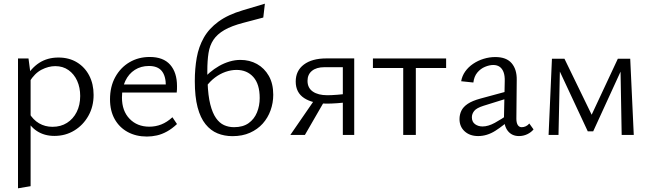

<svg xmlns="http://www.w3.org/2000/svg" viewBox="-20 -731 3530 1040"><path d="M274.5 5.2Q220.9 5.2 180.7 -20.7Q140.5 -46.6 119.5 -95.6L137.9 -118.4Q159 -82.2 191.6 -63.1Q224.2 -44.1 264.2 -44.1Q309.2 -44.1 342.8 -65.4Q376.5 -86.7 395.4 -124.3Q414.4 -161.9 414.4 -211.2Q414.4 -256.9 397.9 -293.4Q381.4 -329.8 351.1 -351.3Q320.9 -372.8 279.4 -372.8Q242.5 -372.8 205.1 -353.5Q167.8 -334.2 139.4 -288L113.9 -302.2Q147.5 -361.5 192.3 -390.5Q237.2 -419.4 296.3 -419.4Q354.4 -419.4 397.2 -393.1Q440 -366.8 463.5 -321.3Q487 -275.7 487 -217.2Q487 -153.5 458.6 -103.3Q430.3 -53.1 382.4 -24Q334.5 5.2 274.5 5.2ZM77.5 289V-414.2H134.4L145.8 -327.4V277.5Z M775.6 8.6Q717.1 8.6 671.9 -15.9Q626.7 -40.4 601.3 -85.5Q575.9 -130.7 575.9 -193.1Q575.9 -261.9 604.4 -313.6Q633 -365.3 681.4 -393.8Q729.9 -422.4 791 -422.4Q864.7 -422.4 901.8 -380.3Q938.8 -338.2 938.8 -264.6Q938.8 -256.5 938.6 -247.5Q938.5 -238.4 937.2 -229.8H878.4V-265.2Q878.4 -319.4 856.2 -346.5Q834.1 -373.6 786.5 -373.6Q743.4 -373.6 710.3 -352.5Q677.2 -331.3 658.9 -292.9Q640.6 -254.5 640.6 -202.4Q640.6 -130.1 681.9 -87.5Q723.1 -44.8 789 -44.8Q822.9 -44.8 853.9 -57Q884.8 -69.2 914 -95.9L938.7 -59.1Q911.8 -33.7 884.5 -18.7Q857.1 -3.6 830 2.5Q802.9 8.6 775.6 8.6ZM614.5 -229.8 623.1 -273.4H927.8V-229.8Z M1239.3 6.5Q1195.5 6.5 1158.4 -8.6Q1121.2 -23.7 1093.4 -58.1Q1065.5 -92.4 1050.3 -149.8Q1035.2 -207.1 1035.2 -291.8Q1035.2 -359.7 1045.7 -418.8Q1056.3 -477.9 1084.1 -527.1Q1111.9 -576.2 1163.2 -613.8Q1214.5 -651.5 1295.8 -675.5L1414.8 -711L1406.1 -636L1299.1 -607.7Q1234.2 -590.9 1195.3 -568.3Q1156.3 -545.6 1136.2 -515.4Q1116 -485.2 1109.5 -443.9Q1103 -402.6 1103 -347.1Q1103 -337.6 1103 -327.9Q1103 -318.2 1103.3 -309.3L1104.5 -284.6Q1107.1 -212.7 1119 -165.6Q1131 -118.4 1150 -91.4Q1169 -64.4 1193.6 -53.3Q1218.3 -42.1 1247.7 -42.1Q1296 -42.1 1326.6 -63.9Q1357.1 -85.7 1371.9 -121.8Q1386.7 -157.9 1386.7 -199.8Q1386.7 -275.4 1352.2 -313.9Q1317.8 -352.3 1261 -352.3Q1231.9 -352.3 1201.6 -341.8Q1171.4 -331.2 1144.3 -310.8Q1117.1 -290.3 1096.3 -261.4L1072.4 -293.4Q1091.6 -317.1 1115.6 -337.6Q1139.7 -358.1 1166.6 -373.5Q1193.6 -388.9 1223.2 -397.7Q1252.8 -406.5 1282.2 -406.5Q1332.1 -406.5 1372.2 -384.2Q1412.2 -361.8 1436.2 -319.8Q1460.1 -277.7 1460.1 -217.8Q1460.1 -173.8 1445.6 -133.4Q1431.1 -92.9 1403.1 -61.5Q1375 -30.2 1334 -11.9Q1293 6.5 1239.3 6.5Z M1837 0V-367H1736.7Q1694.4 -367 1670 -347.4Q1645.7 -327.7 1645.7 -293.1Q1645.7 -254.9 1674.5 -235Q1703.2 -215.2 1753.3 -215.2Q1774.4 -215.2 1807.1 -217.7Q1839.9 -220.2 1865.5 -224.6V-178.6Q1839.4 -174.2 1807.1 -172Q1774.8 -169.7 1752.1 -169.7Q1673.7 -169.7 1627.8 -199.5Q1581.8 -229.4 1581.8 -289.3Q1581.8 -348 1626 -381.3Q1670.3 -414.6 1747.6 -414.6H1898.7V0ZM1552.6 0 1690.7 -200.5 1735.1 -179.5 1631.5 0Z M2164.1 0V-414.2H2232.4V0ZM2000 -362.7V-414.2H2396.5V-362.7Z M2791 6Q2753 6 2731 -21.5Q2709 -49 2710 -101L2714 -290Q2715 -321 2707.5 -340.5Q2700 -360 2686 -369.5Q2672 -379 2652 -379Q2631 -379 2607 -369Q2583 -359 2565.5 -338Q2548 -317 2544 -284L2478 -291Q2483 -320 2500 -344Q2517 -368 2543 -385.5Q2569 -403 2600 -412.5Q2631 -422 2663 -422Q2723 -422 2751.5 -388.5Q2780 -355 2779 -298L2777 -88Q2777 -66 2784.5 -54Q2792 -42 2806 -42Q2817 -42 2828 -47Q2839 -52 2847 -62L2870 -30Q2857 -14 2836 -4Q2815 6 2791 6ZM2570 6Q2525 6 2497 -19.5Q2469 -45 2469 -86Q2469 -110 2479 -131Q2489 -152 2513.5 -168.5Q2538 -185 2582 -197L2748 -242L2753 -206L2599 -158Q2561 -146 2548.5 -130Q2536 -114 2536 -96Q2536 -71 2553 -58.5Q2570 -46 2594 -46Q2624 -46 2660 -65.5Q2696 -85 2740 -116L2751 -92Q2708 -51 2663 -22.5Q2618 6 2570 6Z M2951.5 0 2969.7 -413H3014.1L3005.2 0ZM3347.4 0 3340.6 -381.7 3364.7 -393.9 3193.1 -19.5H3163.8L2997.1 -376.5L3000.9 -413H3037.4L3193.7 -91.3H3176.3L3326.7 -413H3393.7L3412.9 0Z"/></svg>

Font: Ysabeau
Style: Bold
Weight: 700
Designer: Christian Thalmann (Catharsis Fonts)
Version: Version 2.000;gftools[0.9.27.dev2+g8671c4b]